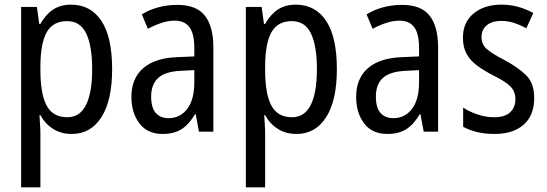

<svg xmlns="http://www.w3.org/2000/svg" viewBox="-20 -633 2357 827"><path d="M286 -613Q370 -613 416.5 -543.5Q463 -474 463 -335Q463 -201 417 -128.5Q371 -56 289 -56Q243 -56 208.5 -78Q174 -100 154 -137H150Q151 -117 152.5 -96.5Q154 -76 154 -60V174H71V-603H139L149 -530H154Q177 -571 209 -592Q241 -613 286 -613ZM269 -542Q209 -542 182 -495.5Q155 -449 154 -351V-332Q154 -228 181 -178Q208 -128 270 -128Q324 -128 350.5 -181Q377 -234 377 -335Q377 -435 351.5 -488.5Q326 -542 269 -542Z M744 -612Q826 -612 862.5 -565.5Q899 -519 899 -429V-66H837L823 -141H820Q795 -98 762.5 -77Q730 -56 680 -56Q615 -56 580.5 -101.5Q546 -147 546 -216Q546 -295 597 -339.5Q648 -384 747 -387L817 -390V-425Q817 -488 796 -516Q775 -544 733 -544Q705 -544 676 -534.5Q647 -525 617 -509L591 -571Q623 -591 662 -601.5Q701 -612 744 -612ZM760 -328Q691 -325 661 -297Q631 -269 631 -217Q631 -169 651 -146.5Q671 -124 706 -124Q756 -124 786.5 -164Q817 -204 817 -279V-331Z M1254 -613Q1338 -613 1384.5 -543.5Q1431 -474 1431 -335Q1431 -201 1385 -128.5Q1339 -56 1257 -56Q1211 -56 1176.5 -78Q1142 -100 1122 -137H1118Q1119 -117 1120.5 -96.5Q1122 -76 1122 -60V174H1039V-603H1107L1117 -530H1122Q1145 -571 1177 -592Q1209 -613 1254 -613ZM1237 -542Q1177 -542 1150 -495.5Q1123 -449 1122 -351V-332Q1122 -228 1149 -178Q1176 -128 1238 -128Q1292 -128 1318.5 -181Q1345 -234 1345 -335Q1345 -435 1319.5 -488.5Q1294 -542 1237 -542Z M1712 -612Q1794 -612 1830.5 -565.5Q1867 -519 1867 -429V-66H1805L1791 -141H1788Q1763 -98 1730.5 -77Q1698 -56 1648 -56Q1583 -56 1548.5 -101.5Q1514 -147 1514 -216Q1514 -295 1565 -339.5Q1616 -384 1715 -387L1785 -390V-425Q1785 -488 1764 -516Q1743 -544 1701 -544Q1673 -544 1644 -534.5Q1615 -525 1585 -509L1559 -571Q1591 -591 1630 -601.5Q1669 -612 1712 -612ZM1728 -328Q1659 -325 1629 -297Q1599 -269 1599 -217Q1599 -169 1619 -146.5Q1639 -124 1674 -124Q1724 -124 1754.5 -164Q1785 -204 1785 -279V-331Z M2281 -211Q2281 -136 2235.5 -96Q2190 -56 2111 -56Q2067 -56 2033.5 -64.5Q2000 -73 1975 -87V-170Q1999 -153 2035.5 -140.5Q2072 -128 2109 -128Q2154 -128 2177 -149Q2200 -170 2200 -207Q2200 -238 2179 -260Q2158 -282 2103 -309Q2064 -329 2035 -350.5Q2006 -372 1990 -400.5Q1974 -429 1974 -471Q1974 -537 2020 -575Q2066 -613 2140 -613Q2178 -613 2212 -603.5Q2246 -594 2277 -577L2247 -511Q2222 -525 2195 -534Q2168 -543 2139 -543Q2099 -543 2076.5 -524Q2054 -505 2054 -474Q2054 -442 2076.5 -422Q2099 -402 2155 -373Q2213 -342 2247 -308Q2281 -274 2281 -211Z"/></svg>

Font: Noto Sans Malayalam UI Condensed
Style: Regular
Weight: 400
Width: 3
Designer: Jelle Bosma - Monotype Design Team
Foundry: Monotype Imaging Inc.
Version: Version 2.104; ttfautohint (v1.8.4.7-5d5b)